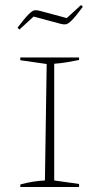

<svg xmlns="http://www.w3.org/2000/svg" viewBox="-20 -745 396 765"><path d="M61 0V-10Q86 -17 111 -21Q136 -25 159 -26L166 -490L61 -505V-516H295V-506Q275 -502 249.5 -497.5Q224 -493 196 -491V-26L295 -12V0ZM57 -627 50 -635Q79 -673 94 -688Q109 -703 118 -704Q127 -705 138 -702L246 -673L303 -725L310 -718Q282 -680 266.5 -664.5Q251 -649 242 -648Q233 -647 222 -650L114 -679Z"/></svg>

Font: Piazzolla SC Thin
Style: Regular
Weight: 100
Designer: Juan Pablo del Peral
Foundry: Huerta Tipografica
Version: Version 1.330